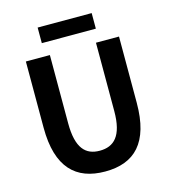

<svg xmlns="http://www.w3.org/2000/svg" viewBox="-132 -1023 1013 1143"><g transform="rotate(-15 374.0 -452.0)"><path d="M207 -822H540V-918H207ZM375 14C556 14 661 -87 661 -333V-741H519V-320C519 -166 463 -114 375 -114C289 -114 235 -166 235 -320V-741H87V-333C87 -87 195 14 375 14Z"/></g></svg>

Font: Noto Sans JP
Style: Bold
Weight: 700
Designer: Ryoko NISHIZUKA  (kana, bopomofo & ideographs); Paul D. Hunt (Latin, Greek & Cyrillic); Sandoll Communications , Soo-you
Foundry: Adobe
Version: Version 2.002;hotconv 1.0.116;makeotfexe 2.5.65601